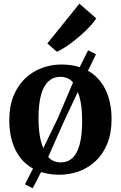

<svg xmlns="http://www.w3.org/2000/svg" viewBox="-20 -910 636 1012"><path d="M152.5 82 111.5 61.5 154 -21.5Q93 -55 61 -121Q29 -187 29 -276.5Q29 -350 51.5 -405Q74 -460 112.8 -496.8Q151.5 -533.5 201 -551.8Q250.5 -570 304.5 -570Q331 -570 354.8 -566.5Q378.5 -563 400 -556L444.5 -645L486 -624L443.5 -537Q504.5 -503 536.2 -437.2Q568 -371.5 568 -282.5Q568 -208 545.5 -152.8Q523 -97.5 484 -61Q445 -24.5 395.5 -6.8Q346 11 291.5 11Q265.5 11 241.8 7.2Q218 3.5 196.5 -3ZM208.5 -129.5 284.5 -286.5 365 -475.5Q352.5 -490 336 -497.5Q319.5 -505 298.5 -505Q261.5 -505 235.8 -481.8Q210 -458.5 196.5 -410.2Q183 -362 183 -287Q183 -238.5 189.2 -198.5Q195.5 -158.5 208.5 -129.5ZM300 -54Q337 -54 362 -77.2Q387 -100.5 400 -149Q413 -197.5 413 -272Q413 -318.5 407.5 -357.5Q402 -396.5 390 -425L318.5 -273L234 -82.5Q246.5 -68.5 263 -61.2Q279.5 -54 300 -54ZM279 -638 229.5 -681 398.5 -890.5 487 -813.5Q475 -792.5 449.5 -766Q424 -739.5 393 -713.2Q362 -687 332 -666.8Q302 -646.5 281 -638Z"/></svg>

Font: Merriweather Light 18pt
Style: Bold
Weight: 700
Version: Version 2.100